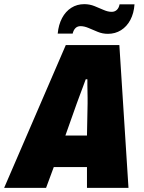

<svg xmlns="http://www.w3.org/2000/svg" viewBox="-59 -905 694 925"><path d="M-39 0 258 -688H516L560 0H360V-100H200L163 0ZM256 -252H360L363 -406Q363 -419 363 -434Q363 -449 362.5 -464.5Q362 -480 362 -495Q362 -510 362 -523H354Q348 -506 340 -485Q332 -464 324.5 -443.5Q317 -423 311 -407ZM219 -743Q223 -786 240 -818Q257 -850 284.5 -867.5Q312 -885 347 -885Q373 -885 396.5 -875.5Q420 -866 440.5 -857Q461 -848 479 -848Q494 -848 504 -857.5Q514 -867 517 -884H589Q586 -841 569 -809Q552 -777 524 -759.5Q496 -742 461 -742Q435 -742 412 -751.5Q389 -761 368 -770Q347 -779 329 -779Q314 -779 304.5 -769.5Q295 -760 291 -743Z"/></svg>

Font: Archivo Condensed Black
Style: Italic
Weight: 900
Width: 3
Italic angle: -10°
Designer: Hector Gatti
Foundry: Omnibus-Type
Version: Version 2.001